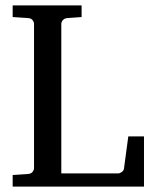

<svg xmlns="http://www.w3.org/2000/svg" viewBox="-20 -691 571 711"><path d="M26.9 0V-43L85 -46.9Q95.7 -47.9 100.8 -54.7Q106 -61.5 106 -68.8V-602.1Q106 -609.4 100.8 -616.2Q95.7 -623 85 -624L26.9 -627.9V-670.9H282.2V-627.9L229 -624Q218.3 -623 212.6 -616.2Q207 -609.4 207 -602.1V-48.8H417Q423.8 -48.8 430.9 -54Q438 -59.1 439 -65.9L455.1 -186H513.2V0Z"/></svg>

Font: BabelStone Ogham
Style: Regular
Weight: 400
Designer: Andrew West
Foundry: BabelStone
Version: Version 2.02 March 14, 2022